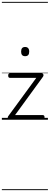

<svg xmlns="http://www.w3.org/2000/svg" viewBox="-20 -1287 535 2064"><path d="M86 0Q68 0 64.5 -13.5Q61 -27 67 -36L370 -450H88Q78 -450 73 -455.5Q68 -461 68 -475Q68 -488 73 -494Q78 -500 88 -500H427Q436 -500 441.5 -494Q447 -488 447.5 -479.5Q448 -471 442 -462L142 -50H439Q449 -50 454 -44Q459 -38 459 -23Q459 -11 454 -5.5Q449 0 439 0ZM250 -683Q228 -683 217.5 -695.5Q207 -708 207 -732Q207 -757 217.5 -769.5Q228 -782 250 -782Q271 -782 282.5 -769.5Q294 -757 294 -732Q294 -707 283 -695Q272 -683 250 -683ZM0 747H495V757H0ZM0 -20H495V0H0ZM0 -505H495V-500H0ZM0 -1267H495V-1257H0Z"/></svg>

Font: Playwrite VN Guides
Style: Regular
Weight: 400
Designer: Veronika Burian, José Scaglione
Foundry: TypeTogether
Version: Version 1.003